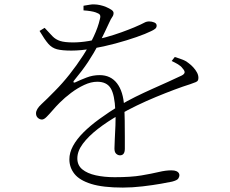

<svg xmlns="http://www.w3.org/2000/svg" viewBox="-20 -801 1040 869"><path d="M182 -675 159 -661Q182 -622 198.5 -603Q215 -584 238 -578Q261 -572 303 -572Q346 -572 398 -581Q450 -590 502 -604Q554 -618 597 -633Q640 -648 664 -660Q675 -665 682 -670.5Q689 -676 689 -685Q689 -695 678 -699.5Q667 -704 655 -704Q643 -704 632.5 -698Q622 -692 587 -677Q563 -667 530 -655Q497 -643 459 -632.5Q421 -622 382.5 -615.5Q344 -609 311 -609Q273 -609 252.5 -615.5Q232 -622 217.5 -637Q203 -652 182 -675ZM545 -128Q545 -146 545 -181Q545 -216 544.5 -254Q544 -292 542 -319Q538 -387 509.5 -424Q481 -461 431 -461Q400 -461 371.5 -450Q343 -439 320 -428Q315 -426 313 -428.5Q311 -431 314 -435Q353 -482 378.5 -520.5Q404 -559 428 -604Q442 -630 454.5 -656.5Q467 -683 474 -698Q482 -716 488 -724Q494 -732 494 -742Q494 -750 484.5 -756.5Q475 -763 461 -769Q447 -775 432.5 -778Q418 -781 408 -781Q398 -782 385 -779.5Q372 -777 358 -775V-754Q375 -753 390 -750.5Q405 -748 413 -745Q428 -740 432 -734Q436 -728 432 -714Q424 -678 404 -635.5Q384 -593 355.5 -549Q327 -505 294.5 -464Q262 -423 229 -390Q193 -353 168 -330Q143 -307 143 -288Q143 -275 151.5 -267.5Q160 -260 170 -260Q179 -260 191 -272Q203 -284 218 -301.5Q233 -319 250 -336Q273 -359 301.5 -380.5Q330 -402 361 -416.5Q392 -431 420 -431Q463 -431 481 -401.5Q499 -372 502 -301Q504 -269 502.5 -234Q501 -199 499.5 -170.5Q498 -142 498 -129Q498 -112 506 -105Q514 -98 523 -98Q534 -98 539.5 -105.5Q545 -113 545 -128ZM771 -543 757 -525Q772 -518 785.5 -510Q799 -502 806 -492Q817 -480 815.5 -472.5Q814 -465 802 -459Q775 -446 740.5 -430.5Q706 -415 668 -398Q630 -381 592.5 -362.5Q555 -344 522 -324Q472 -293 430 -262.5Q388 -232 357.5 -201.5Q327 -171 310.5 -140.5Q294 -110 294 -80Q294 -43 317 -14Q340 15 393 31.5Q446 48 536 48Q579 48 625.5 42.5Q672 37 709 30.5Q746 24 759 21Q782 15 787 7Q792 -1 792 -8Q792 -13 789 -18Q786 -23 778 -26.5Q770 -30 755 -30Q730 -30 698.5 -22.5Q667 -15 620 -7Q573 1 499 1Q452 1 413.5 -7.5Q375 -16 352.5 -34.5Q330 -53 330 -84Q330 -117 355 -150.5Q380 -184 423 -217.5Q466 -251 521 -282Q557 -303 599.5 -323.5Q642 -344 685.5 -362Q729 -380 769 -395Q809 -410 841 -420Q859 -426 866.5 -429.5Q874 -433 876 -437.5Q878 -442 878 -449Q878 -461 871.5 -473Q865 -485 855 -496Q845 -507 834 -515Q824 -524 809 -530Q794 -536 771 -543Z"/></svg>

Font: Noto Serif SC
Style: Regular
Weight: 200
Designer: Ryoko NISHIZUKA 西塚涼子 (kana & ideographs); Frank Grießhammer (Latin, Greek & Cyrillic); Wenlong ZHANG 张文龙 (bopomofo); San
Foundry: Adobe
Version: Version 2.001;hotconv 1.1.0;makeotfexe 2.6.0